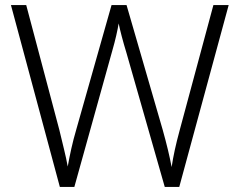

<svg xmlns="http://www.w3.org/2000/svg" viewBox="-20 -734 940 754"><path d="M878 -714 684 0H627L477 -525Q466 -561 458 -591.5Q450 -622 446 -642Q443 -623 436.5 -594.5Q430 -566 421 -535L272 0H215L23 -714H83L213 -224Q223 -182 231.5 -147.5Q240 -113 246 -80Q252 -114 260 -150Q268 -186 280 -227L418 -714H477L619 -224Q631 -181 639.5 -145.5Q648 -110 654 -78Q659 -111 666.5 -145.5Q674 -180 686 -224L818 -714Z"/></svg>

Font: Noto Sans Thai Looped Light
Style: Regular
Weight: 300
Designer: Sasikarn Vongin, Ben Mitchell
Foundry: The Fontpad Ltd
Version: Version 1.001; ttfautohint (v1.8.4.7-5d5b)